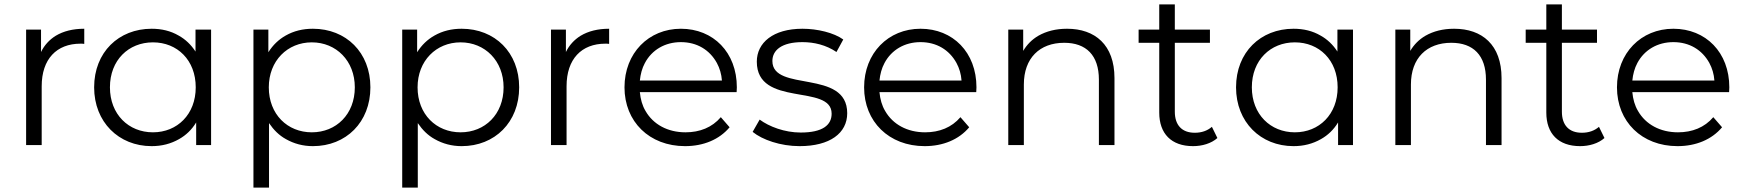

<svg xmlns="http://www.w3.org/2000/svg" viewBox="-20 -661 7947 875"><path d="M170 0V-268C170 -392 238 -462 347 -462C352 -462 357 -462 364 -461V-530C312 -530 269 -519 234 -498C205 -480 182 -455 167 -424V-526H99V0Z M671 5C718 5 759 -6 796 -27C828 -45 854 -70 874 -103V0H942V-526H871V-426C851 -457 825 -482 794 -499C758 -520 717 -530 671 -530C521 -530 409 -423 409 -263C409 -105 521 5 671 5ZM677 -58C566 -58 481 -140 481 -263C481 -387 566 -468 677 -468C788 -468 872 -387 872 -263C872 -140 788 -58 677 -58Z M1406 5C1557 5 1668 -104 1668 -263C1668 -422 1557 -530 1406 -530C1360 -530 1319 -520 1282 -499C1250 -481 1224 -456 1203 -423V-526H1135V194H1206V-100C1227 -69 1252 -44 1283 -27C1320 -6 1361 5 1406 5ZM1401 -58C1290 -58 1205 -140 1205 -263C1205 -384 1290 -468 1401 -468C1512 -468 1597 -384 1597 -263C1597 -140 1512 -58 1401 -58Z M2084 5C2235 5 2346 -104 2346 -263C2346 -422 2235 -530 2084 -530C2038 -530 1997 -520 1960 -499C1928 -481 1902 -456 1881 -423V-526H1813V194H1884V-100C1905 -69 1930 -44 1961 -27C1998 -6 2039 5 2084 5ZM2079 -58C1968 -58 1883 -140 1883 -263C1883 -384 1968 -468 2079 -468C2190 -468 2275 -384 2275 -263C2275 -140 2190 -58 2079 -58Z M2562 0V-268C2562 -392 2630 -462 2739 -462C2744 -462 2749 -462 2756 -461V-530C2704 -530 2661 -519 2626 -498C2597 -480 2574 -455 2559 -424V-526H2491V0Z M3102 5C3186 5 3258 -25 3305 -81L3265 -127C3225 -80 3169 -58 3104 -58C3023 -58 2957 -94 2922 -155C2907 -180 2899 -209 2896 -241H3337C3337 -249 3338 -258 3338 -263C3338 -422 3231 -530 3083 -530C2936 -530 2826 -419 2826 -263C2826 -107 2939 5 3102 5ZM2896 -294C2899 -323 2906 -350 2919 -374C2951 -434 3011 -469 3083 -469C3156 -469 3214 -434 3247 -374C3260 -350 3268 -323 3270 -294Z M3624 5C3762 5 3841 -54 3841 -145C3841 -348 3500 -239 3500 -383C3500 -432 3542 -469 3637 -469C3690 -469 3745 -456 3792 -424L3823 -481C3780 -512 3705 -530 3637 -530C3503 -530 3429 -466 3429 -380C3429 -170 3770 -281 3770 -143C3770 -91 3729 -57 3629 -57C3556 -57 3485 -84 3442 -116L3410 -60C3454 -24 3537 5 3624 5Z M4194 5C4278 5 4350 -25 4397 -81L4357 -127C4317 -80 4261 -58 4196 -58C4115 -58 4049 -94 4014 -155C3999 -180 3991 -209 3988 -241H4429C4429 -249 4430 -258 4430 -263C4430 -422 4323 -530 4175 -530C4028 -530 3918 -419 3918 -263C3918 -107 4031 5 4194 5ZM3988 -294C3991 -323 3998 -350 4011 -374C4043 -434 4103 -469 4175 -469C4248 -469 4306 -434 4339 -374C4352 -350 4360 -323 4362 -294Z M4843 -530C4792 -530 4749 -519 4712 -498C4683 -481 4660 -458 4643 -429V-526H4575V0H4646V-276C4646 -396 4718 -466 4830 -466C4930 -466 4988 -409 4988 -298V0H5059V-305C5059 -457 4970 -530 4843 -530Z M5417 5C5458 5 5500 -7 5528 -32L5503 -83C5482 -65 5456 -56 5425 -56C5366 -56 5334 -91 5334 -152V-466H5494V-526H5334V-641H5263V-526H5169V-466H5263V-148C5263 -52 5318 5 5417 5Z M5875 5C5922 5 5963 -6 6000 -27C6032 -45 6058 -70 6078 -103V0H6146V-526H6075V-426C6055 -457 6029 -482 5998 -499C5962 -520 5921 -530 5875 -530C5725 -530 5613 -423 5613 -263C5613 -105 5725 5 5875 5ZM5881 -58C5770 -58 5685 -140 5685 -263C5685 -387 5770 -468 5881 -468C5992 -468 6076 -387 6076 -263C6076 -140 5992 -58 5881 -58Z M6607 -530C6556 -530 6513 -519 6476 -498C6447 -481 6424 -458 6407 -429V-526H6339V0H6410V-276C6410 -396 6482 -466 6594 -466C6694 -466 6752 -409 6752 -298V0H6823V-305C6823 -457 6734 -530 6607 -530Z M7181 5C7222 5 7264 -7 7292 -32L7267 -83C7246 -65 7220 -56 7189 -56C7130 -56 7098 -91 7098 -152V-466H7258V-526H7098V-641H7027V-526H6933V-466H7027V-148C7027 -52 7082 5 7181 5Z M7625 5C7709 5 7781 -25 7828 -81L7788 -127C7748 -80 7692 -58 7627 -58C7546 -58 7480 -94 7445 -155C7430 -180 7422 -209 7419 -241H7860C7860 -249 7861 -258 7861 -263C7861 -422 7754 -530 7606 -530C7459 -530 7349 -419 7349 -263C7349 -107 7462 5 7625 5ZM7419 -294C7422 -323 7429 -350 7442 -374C7474 -434 7534 -469 7606 -469C7679 -469 7737 -434 7770 -374C7783 -350 7791 -323 7793 -294Z"/></svg>

Font: Montserrat Z
Style: Regular
Weight: 400
Designer: Julieta Ulanovsky
Foundry: Julieta Ulanovsky
Version: Version 8.000